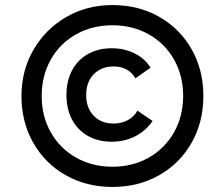

<svg xmlns="http://www.w3.org/2000/svg" viewBox="-20 -730 858 760"><path d="M243 -354Q243 -409 265 -451Q287 -493 328 -516Q369 -539 422 -539Q471.7 -539 512.3 -519Q553 -499 576 -462L516 -420Q503 -443 481 -455Q459 -467 429 -467Q397.5 -467 372.7 -453Q348 -439 334.5 -413.5Q321 -388 321 -354Q321 -303.4 350.5 -272.2Q380 -241 429.5 -241Q461 -241 486 -254.5Q511 -268 524 -292L584 -251Q557 -212 515 -190.5Q473 -169 421.5 -169Q369 -169 328 -192Q287 -215 265 -257Q243 -299 243 -354ZM65 -350Q65 -451 112.5 -533Q160 -615 242 -662.5Q324 -710 425 -710Q528 -710 610 -663.5Q692 -617 738.5 -535Q785 -453 785 -350Q785 -247 738.5 -165Q692 -83 610 -36.5Q528 10 425 10Q322 10 240 -36.5Q158 -83 111.5 -165Q65 -247 65 -350ZM705 -350.5Q705 -430 669 -494Q633 -558 569 -594Q505.1 -630 425 -630Q345 -630 281 -594Q217 -558 181 -494Q145 -430.1 145 -350Q145 -269.8 181.2 -205.9Q217.5 -142 281.3 -106Q345.2 -70 425.1 -70Q505 -70 568.8 -106.1Q632.6 -142.2 668.8 -206.1Q705 -270.1 705 -350.5Z"/></svg>

Font: Fixel Italic Variable Display Thin
Style: Italic
Weight: 100
Italic angle: -10°
Designer: AlfaBravo + MacPaw
Foundry: Kyrylo Tkachov, Marchela Mozhyna, Serhii Makarenko, Maria Weinstein, Zakhar Kryvoshyya
Version: Version 1.210;Glyphs 3.2 (3217)